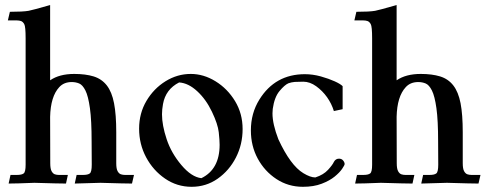

<svg xmlns="http://www.w3.org/2000/svg" viewBox="-20 -717 1904 750"><path d="M495.6 0Q468.3 0 372.6 -2.9Q306.2 -0.5 272 0L279.3 -33.7H304.7Q323.2 -33.7 330.8 -39.6Q338.4 -45.4 338.4 -73.7L337.9 -163.6Q337.9 -246.6 331.3 -294.2Q324.7 -341.8 313.7 -363.5Q302.7 -385.3 289.3 -390.9Q275.9 -396.5 260.3 -396.5Q229.5 -396.5 211.4 -376.5Q177.7 -340.3 175.8 -260.7L176.3 -79.6Q176.3 -57.6 181.6 -48.1Q187 -38.6 194.3 -36.1Q201.7 -33.7 209.5 -33.7H245.1L237.8 0Q210 0 114.3 -2.9Q43.5 0 13.7 0L21 -33.7H46.4Q64.9 -33.7 72.5 -39.6Q80.1 -45.4 80.1 -73.7V-567.4Q80.1 -613.3 74.7 -622.8Q69.3 -632.3 62 -634.8Q54.7 -637.2 46.4 -637.2H10.7L18.6 -670.9Q69.8 -670.9 91.8 -674.8Q105.5 -677.2 175.8 -697.3V-403.3Q211.9 -428.2 270 -428.2Q314 -428.2 345.7 -418.5Q377.4 -408.7 397.2 -383.3Q417 -357.9 425.5 -313.7Q434.1 -269.5 434.1 -200.2V-79.6Q434.1 -57.6 439.5 -48.1Q444.8 -38.6 452.4 -36.1Q460 -33.7 467.8 -33.7H503.4Z M728.5 12.7Q671.4 12.7 624.8 -19.3Q578.1 -51.3 550.8 -102.5Q523.4 -153.8 523.4 -214.4Q523.4 -274.4 552 -322.8Q580.6 -371.1 626.7 -399.7Q672.9 -428.2 725.1 -428.2Q775.4 -428.2 822 -399.4Q868.7 -370.6 898.2 -322Q927.7 -273.4 927.7 -212.9Q927.7 -152.8 901.6 -101.8Q875.5 -50.8 830.3 -19Q785.2 12.7 728.5 12.7ZM766.6 -21Q837.9 -55.7 837.9 -151.4Q837.9 -168.9 834.5 -200.4Q831.1 -231.9 807.9 -280.5Q784.7 -329.1 750.2 -360.8Q715.8 -392.6 679.7 -395Q627 -368.2 616.7 -310.5Q612.8 -289.1 612.8 -270.5Q612.8 -228 630.9 -173.6Q648.9 -119.1 688.5 -72.3Q728 -25.4 766.6 -21Z M1163.1 12.7Q1106 12.7 1059.8 -17.6Q1013.7 -47.9 986.8 -97.4Q960 -147 960 -207.5Q960 -274.9 993.2 -328.1Q1054.7 -427.2 1170.9 -427.2Q1201.7 -427.2 1233.2 -418.5Q1264.6 -409.7 1287.6 -399.2Q1310.5 -388.7 1318.4 -380.4V-290.5L1284.2 -283.2Q1275.4 -312 1257.6 -337.2Q1239.7 -362.3 1215.1 -380.1Q1190.4 -397.9 1164.6 -397.9Q1144 -397.9 1131.3 -397Q1118.7 -396 1106.4 -391.6Q1091.8 -385.3 1071.8 -361.3Q1051.8 -337.4 1045.4 -291.5Q1044.4 -283.2 1044.4 -273.9Q1044.4 -232.4 1067.4 -172.9Q1114.7 -70.8 1165 -40.5Q1192.4 -23.9 1211.4 -23.9H1211.9Q1243.7 -34.2 1261.5 -53.7Q1279.3 -73.2 1284.2 -84.5Q1291 -97.2 1304.2 -97.2Q1314.5 -97.2 1320.3 -90.1Q1326.2 -83 1326.2 -76.2Q1326.2 -71.8 1316.4 -57.4Q1306.6 -43 1287.1 -27.1Q1267.6 -11.2 1236.6 0.7Q1205.6 12.7 1163.1 12.7Z M1849.1 0Q1821.8 0 1726.1 -2.9Q1659.7 -0.5 1625.5 0L1632.8 -33.7H1658.2Q1676.8 -33.7 1684.3 -39.6Q1691.9 -45.4 1691.9 -73.7L1691.4 -163.6Q1691.4 -246.6 1684.8 -294.2Q1678.2 -341.8 1667.2 -363.5Q1656.2 -385.3 1642.8 -390.9Q1629.4 -396.5 1613.8 -396.5Q1583 -396.5 1564.9 -376.5Q1531.2 -340.3 1529.3 -260.7L1529.8 -79.6Q1529.8 -57.6 1535.2 -48.1Q1540.5 -38.6 1547.9 -36.1Q1555.2 -33.7 1563 -33.7H1598.6L1591.3 0Q1563.5 0 1467.8 -2.9Q1397 0 1367.2 0L1374.5 -33.7H1399.9Q1418.5 -33.7 1426 -39.6Q1433.6 -45.4 1433.6 -73.7V-567.4Q1433.6 -613.3 1428.2 -622.8Q1422.9 -632.3 1415.5 -634.8Q1408.2 -637.2 1399.9 -637.2H1364.3L1372.1 -670.9Q1423.3 -670.9 1445.3 -674.8Q1459 -677.2 1529.3 -697.3V-403.3Q1565.4 -428.2 1623.5 -428.2Q1667.5 -428.2 1699.2 -418.5Q1731 -408.7 1750.7 -383.3Q1770.5 -357.9 1779.1 -313.7Q1787.6 -269.5 1787.6 -200.2V-79.6Q1787.6 -57.6 1793 -48.1Q1798.3 -38.6 1805.9 -36.1Q1813.5 -33.7 1821.3 -33.7H1856.9Z"/></svg>

Font: Quaaykop
Style: Medium
Weight: 500
Designer: Tup Wanders
Foundry: Free font, DO NOT SELL
Version: Version 1.00;July 31, 2023;FontCreator 11.5.0.2430 64-bit